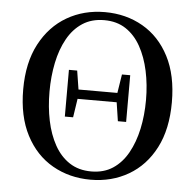

<svg xmlns="http://www.w3.org/2000/svg" viewBox="-54 -807 894 880"><g transform="rotate(5 393.0 -367.5)"><path d="M252 -260V-475H290L305 -380V-359L290 -260ZM496 -260 481 -359V-380L496 -475H534V-260ZM394 18Q297 18 219 -26.5Q141 -71 96 -157.5Q51 -244 51 -368Q51 -491 96.5 -577Q142 -663 219.5 -708Q297 -753 394 -753Q491 -753 568.5 -708.5Q646 -664 690.5 -578Q735 -492 735 -368Q735 -244 690.5 -158Q646 -72 568.5 -27Q491 18 394 18ZM394 -20Q452 -20 493.5 -47.5Q535 -75 562 -123.5Q589 -172 602.5 -234.5Q616 -297 616 -368Q616 -438 602.5 -501Q589 -564 562 -612.5Q535 -661 493.5 -688.5Q452 -716 394 -716Q336 -716 294 -688.5Q252 -661 225 -612.5Q198 -564 185 -501Q172 -438 172 -368Q172 -297 185 -234.5Q198 -172 225 -123.5Q252 -75 294 -47.5Q336 -20 394 -20ZM279 -346V-389H507V-346Z"/></g></svg>

Font: Noto Serif TC SemiBold
Style: Regular
Weight: 600
Version: Version 2.002-H1;hotconv 1.1.0;makeotfexe 2.6.0